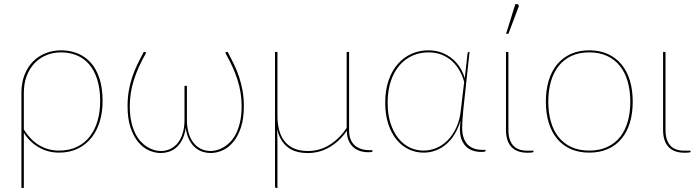

<svg xmlns="http://www.w3.org/2000/svg" viewBox="-20 -746 3431 946"><path d="M97.5 -108Q130.5 -55.5 174.2 -29.8Q218 -4 270.5 -4Q322 -4 360 -22.8Q398 -41.5 423.2 -74.5Q448.5 -107.5 461 -152Q473.5 -196.5 473.5 -248Q473.5 -308.5 459.2 -353.8Q445 -399 419.5 -428.8Q394 -458.5 358.5 -473.2Q323 -488 281 -488Q242 -488 208.5 -474.2Q175 -460.5 150.2 -434.5Q125.5 -408.5 111.5 -371.8Q97.5 -335 97.5 -289ZM85.5 -289Q85.5 -337.5 100.5 -376.2Q115.5 -415 141.8 -442Q168 -469 203.8 -483.5Q239.5 -498 281 -498Q325 -498 362.5 -482.8Q400 -467.5 427.5 -436.8Q455 -406 470.2 -358.8Q485.5 -311.5 485.5 -248Q485.5 -194.5 471.8 -148.2Q458 -102 431 -67.8Q404 -33.5 363.8 -13.8Q323.5 6 270.5 6Q216.5 6 171.2 -20Q126 -46 97.5 -91.5V180H85.5Z M1102 -490Q1118 -460 1132.5 -430Q1147 -400 1157.8 -367.8Q1168.5 -335.5 1175 -299.8Q1181.5 -264 1181.5 -223Q1181.5 -161 1166.8 -117.2Q1152 -73.5 1128.8 -45.8Q1105.5 -18 1076 -5Q1046.5 8 1017.5 8Q999 8 979.2 2Q959.5 -4 942.5 -18.2Q925.5 -32.5 912.8 -56.5Q900 -80.5 895 -116Q890 -80.5 877.2 -56.5Q864.5 -32.5 847.5 -18.2Q830.5 -4 810.8 2Q791 8 772.5 8Q743 8 713.8 -5Q684.5 -18 661.2 -45.8Q638 -73.5 623.2 -117.2Q608.5 -161 608.5 -223Q608.5 -264 614.8 -299.8Q621 -335.5 632 -367.8Q643 -400 657.5 -430Q672 -460 688 -490H694Q696.5 -490 698.2 -488Q700 -486 698.5 -483Q659.5 -414.5 639.5 -351.5Q619.5 -288.5 619.5 -223Q619.5 -180 626.8 -147Q634 -114 646.2 -89.2Q658.5 -64.5 674.2 -48Q690 -31.5 707 -21.2Q724 -11 740.8 -6.5Q757.5 -2 772 -2Q799 -2 820.5 -12.8Q842 -23.5 857.2 -43.2Q872.5 -63 880.8 -91.5Q889 -120 889 -155.5V-323H901V-155.5Q901 -120 909.2 -91.5Q917.5 -63 932.8 -43.2Q948 -23.5 969.5 -12.8Q991 -2 1018 -2Q1032 -2 1049 -6.5Q1066 -11 1083 -21.2Q1100 -31.5 1115.8 -48Q1131.5 -64.5 1143.8 -89.2Q1156 -114 1163.2 -147Q1170.5 -180 1170.5 -223Q1170.5 -288.5 1150.5 -351.5Q1130.5 -414.5 1091.5 -483Q1090 -486 1091.8 -488Q1093.5 -490 1096 -490Z M1815.5 -6V-1Q1815.5 4 1793.5 4Q1773 4 1754 -2Q1735 -8 1720.8 -20.8Q1706.5 -33.5 1697.8 -53.5Q1689 -73.5 1689 -102Q1654.5 -51 1604.8 -21.5Q1555 8 1497 8Q1432 8 1395 -22.8Q1358 -53.5 1345.5 -110Q1346 -97.5 1346.2 -83.8Q1346.5 -70 1346.8 -56.2Q1347 -42.5 1347 -29.2Q1347 -16 1347 -5V180H1341Q1338 180 1336.5 178.2Q1335 176.5 1335 174V-490H1347V-176Q1347 -135 1356 -102.8Q1365 -70.5 1383.8 -48Q1402.5 -25.5 1430.5 -13.8Q1458.5 -2 1497 -2Q1554.5 -2 1603 -31.8Q1651.5 -61.5 1688 -115.5V-490H1700V-103.5Q1700 -78 1707.5 -59.5Q1715 -41 1728.5 -29.2Q1742 -17.5 1760.5 -11.8Q1779 -6 1801.5 -6Z M2267 -342.5Q2259.5 -370 2245.2 -396.2Q2231 -422.5 2209.5 -442.8Q2188 -463 2158.5 -475.5Q2129 -488 2091 -488Q2048.5 -488 2011.8 -471.5Q1975 -455 1948 -423.5Q1921 -392 1905.5 -345.8Q1890 -299.5 1890 -240Q1890 -182.5 1904.2 -138.5Q1918.5 -94.5 1942.8 -64.5Q1967 -34.5 1999 -19.2Q2031 -4 2066.5 -4Q2099.5 -4 2130.8 -17.2Q2162 -30.5 2187.2 -56.5Q2212.5 -82.5 2229.5 -120.5Q2246.5 -158.5 2251 -207.5ZM2372.5 -7.5V-2.5Q2372.5 2.5 2350.5 2.5Q2329.5 2.5 2310.8 -3.5Q2292 -9.5 2277.5 -23Q2263 -36.5 2254.5 -58Q2246 -79.5 2246 -110Q2246 -120 2247 -130Q2248 -140 2249 -151.5Q2238 -114.5 2220.2 -85.2Q2202.5 -56 2179 -35.8Q2155.5 -15.5 2127.2 -4.8Q2099 6 2067.5 6Q2028.5 6 1994 -10.2Q1959.5 -26.5 1933.8 -58Q1908 -89.5 1893 -135.2Q1878 -181 1878 -240Q1878 -302.5 1894.8 -350.5Q1911.5 -398.5 1940.5 -431.2Q1969.5 -464 2008 -481Q2046.5 -498 2090 -498Q2128 -498 2158.2 -486Q2188.5 -474 2211 -454.5Q2233.5 -435 2248.2 -410.2Q2263 -385.5 2270 -360.5L2283.5 -482Q2284.5 -486.5 2285.5 -488.2Q2286.5 -490 2290.5 -490H2293.5L2263 -207.5Q2260.5 -182 2258.8 -158Q2257 -134 2257 -119Q2257 -88 2264.5 -66.8Q2272 -45.5 2285.5 -32.5Q2299 -19.5 2317.5 -13.5Q2336 -7.5 2358.5 -7.5Z M2473 -490H2485V-106Q2485 -56 2507.8 -29.8Q2530.5 -3.5 2579 -3.5H2608.5V1.5Q2608.5 2.5 2607.8 3.2Q2607 4 2604 4.8Q2601 5.5 2595 6Q2589 6.5 2578.5 6.5Q2527 6.5 2500 -22Q2473 -50.5 2473 -106ZM2473.5 -579.5 2519 -725.5H2528Q2532.5 -725.5 2535 -721.5Q2537.5 -717.5 2535 -712L2485 -579.5Z M2883.5 -498Q2935 -498 2975 -479.8Q3015 -461.5 3042.2 -428.5Q3069.5 -395.5 3083.5 -348.8Q3097.5 -302 3097.5 -245Q3097.5 -188 3083.5 -141.8Q3069.5 -95.5 3042.2 -62.5Q3015 -29.5 2975 -11.8Q2935 6 2883.5 6Q2831.5 6 2791.8 -11.8Q2752 -29.5 2724.8 -62.5Q2697.5 -95.5 2683.5 -141.8Q2669.5 -188 2669.5 -245Q2669.5 -302 2683.5 -348.8Q2697.5 -395.5 2724.8 -428.5Q2752 -461.5 2791.8 -479.8Q2831.5 -498 2883.5 -498ZM2883.5 -4Q2933.5 -4 2971.5 -21.5Q3009.5 -39 3034.8 -70.5Q3060 -102 3072.8 -146.5Q3085.5 -191 3085.5 -245Q3085.5 -299 3072.8 -343.8Q3060 -388.5 3034.8 -420.5Q3009.5 -452.5 2971.5 -470.2Q2933.5 -488 2883.5 -488Q2833 -488 2795.2 -470.2Q2757.5 -452.5 2732.2 -420.5Q2707 -388.5 2694.2 -343.8Q2681.5 -299 2681.5 -245Q2681.5 -191 2694.2 -146.5Q2707 -102 2732.2 -70.5Q2757.5 -39 2795.2 -21.5Q2833 -4 2883.5 -4Z M3247 -490H3259V-106Q3259 -56 3281.8 -29.8Q3304.5 -3.5 3353 -3.5H3382.5V1.5Q3382.5 2.5 3381.8 3.2Q3381 4 3378 4.8Q3375 5.5 3369 6Q3363 6.5 3352.5 6.5Q3301 6.5 3274 -22Q3247 -50.5 3247 -106Z"/></svg>

Font: Lato 2
Style: Regular
Weight: 100
Designer: Lukasz Dziedzic with Adam Twardoch and Botio Nikoltchev
Foundry: tyPoland Lukasz Dziedzic
Version: Version 2.015; 2015-08-06; http://www.latofonts.com/